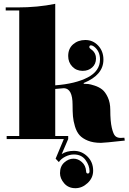

<svg xmlns="http://www.w3.org/2000/svg" viewBox="-20 -739 675 1008"><path d="M368 53Q409 53 439 82.5Q469 112 469 157Q469 195 440 222Q411 249 376 249Q339 249 317 223.5Q295 198 295 170Q295 134 317.5 114Q340 94 366 94Q390 94 410 112Q430 130 432 159Q432 172 441 172Q450 172 450 160Q450 130 429 101Q408 72 368 72Q345 72 322.5 83.5Q300 95 289 112L272 94L318 -16L338 -9L304 70Q330 53 368 53ZM270 -719V-291Q376 -299 440.5 -332.5Q505 -366 505 -427Q505 -471 473 -495Q464 -501 458 -501Q449 -501 449 -492Q449 -489 451 -486.5Q453 -484 457.5 -480.5Q462 -477 464 -476Q484 -459 484 -432Q484 -403 464 -385Q444 -367 414 -367Q381 -367 359.5 -389.5Q338 -412 338 -445Q338 -484 364 -506.5Q390 -529 428 -529Q468 -529 495.5 -499.5Q523 -470 523 -426Q523 -345 419 -303L420 -299Q432 -299 443 -298Q454 -297 477 -289.5Q500 -282 516.5 -269Q533 -256 546 -228Q559 -200 559 -162Q559 -102 567 -68Q575 -34 585.5 -24.5Q596 -15 613 -15Q617 -15 624 -15.5Q631 -16 633 -16L635 -1Q527 11 510 11Q470 11 441.5 -0.5Q413 -12 397.5 -29.5Q382 -47 373.5 -75.5Q365 -104 363 -128.5Q361 -153 361 -189Q361 -274 316 -276Q296 -274 270 -272V-25H338V-9H15V-25H81V-684H10V-700H70Q179 -700 270 -719Z"/></svg>

Font: Elsie Swash Caps Black
Style: Regular
Weight: 900
Designer: Alejandro Inler
Foundry: Alejandro Inler
Version: 1.001